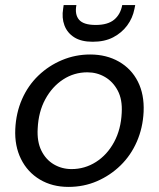

<svg xmlns="http://www.w3.org/2000/svg" viewBox="-20 -722 624 754"><path d="M249 12Q185 12 136.5 -17Q88 -46 62.5 -97.5Q37 -149 40 -215Q43 -279 66.5 -332.5Q90 -386 130.5 -425Q171 -464 223.5 -486Q276 -508 334 -508Q398 -508 447 -480Q496 -452 521.5 -401.5Q547 -351 544 -283Q541 -220 517.5 -166Q494 -112 453.5 -72.5Q413 -33 361 -10.5Q309 12 249 12ZM261 -58Q313 -58 357 -86Q401 -114 428 -164Q455 -214 458 -279Q461 -331 442.5 -366Q424 -401 392.5 -419.5Q361 -438 323 -438Q271 -438 228 -410Q185 -382 158 -332.5Q131 -283 128 -217Q125 -166 142.5 -130.5Q160 -95 191.5 -76.5Q223 -58 261 -58ZM344 -558Q299 -558 271.5 -575.5Q244 -593 233 -622.5Q222 -652 228 -688L230 -702H280Q273 -665 290.5 -644.5Q308 -624 356 -624Q403 -624 428 -644.5Q453 -665 460 -702H511L508 -687Q501 -651 479.5 -622Q458 -593 424.5 -575.5Q391 -558 344 -558Z"/></svg>

Font: DM Sans 28pt
Style: Italic
Weight: 400
Italic angle: -10°
Version: Version 4.004;gftools[0.9.30]